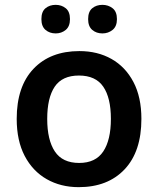

<svg xmlns="http://www.w3.org/2000/svg" viewBox="-20 -763 653 793"><path d="M564 -272Q564 -137 494.5 -63.5Q425 10 305 10Q231 10 173 -23Q115 -56 82 -119Q49 -182 49 -272Q49 -406 118.5 -479Q188 -552 308 -552Q383 -552 440.5 -519.5Q498 -487 531 -424.5Q564 -362 564 -272ZM175 -272Q175 -185 206.5 -137.5Q238 -90 307 -90Q375 -90 406.5 -137.5Q438 -185 438 -272Q438 -359 406.5 -405Q375 -451 306 -451Q237 -451 206 -405Q175 -359 175 -272ZM151 -684Q151 -715 168 -729Q185 -743 210 -743Q234 -743 251.5 -729Q269 -715 269 -684Q269 -654 251.5 -639.5Q234 -625 210 -625Q185 -625 168 -639.5Q151 -654 151 -684ZM344 -684Q344 -715 361 -729Q378 -743 403 -743Q427 -743 445 -729Q463 -715 463 -684Q463 -654 445 -639.5Q427 -625 403 -625Q378 -625 361 -639.5Q344 -654 344 -684Z"/></svg>

Font: Noto Sans New Tai Lue Semibold
Style: Regular
Weight: 400
Designer: Monotype Design Team
Foundry: Monotype Imaging Inc.
Version: Version 2.004; ttfautohint (v1.8.4.7-5d5b)